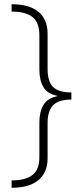

<svg xmlns="http://www.w3.org/2000/svg" viewBox="-20 -734 386 912"><path d="M35 123Q102 123 134.5 97Q167 71 167 14V-152Q167 -203 186.5 -235.5Q206 -268 252 -277V-279Q205 -288 186 -320.5Q167 -353 167 -404V-568Q167 -626 135 -652.5Q103 -679 35 -679V-714Q119 -714 162.5 -678Q206 -642 206 -574V-408Q206 -346 232.5 -320.5Q259 -295 319 -295V-261Q259 -261 232.5 -234.5Q206 -208 206 -148V18Q206 86 162 122Q118 158 35 158Z"/></svg>

Font: Noto Sans Lao UI ExtLt
Style: Regular
Weight: 200
Designer: Monotype Design Team
Foundry: Monotype Imaging Inc.
Version: Version 2.000; ttfautohint (v1.8.4.7-5d5b)